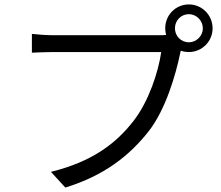

<svg xmlns="http://www.w3.org/2000/svg" viewBox="-20 -814 996 867"><path d="M833 -623C797 -623 770 -652 770 -686C770 -721 797 -750 833 -750C867 -750 896 -721 896 -686C896 -652 867 -623 833 -623ZM220 -655C188 -655 150 -658 124 -661V-576C148 -577 182 -579 219 -579H708C695 -488 651 -355 583 -268C503 -165 396 -84 210 -38L275 33C450 -21 564 -110 652 -222C728 -320 773 -474 794 -575L796 -585C808 -581 820 -579 833 -579C892 -579 940 -627 940 -686C940 -746 892 -794 833 -794C773 -794 726 -746 726 -686C726 -676 728 -665 730 -656C719 -655 708 -655 699 -655Z"/></svg>

Font: Kinto Sans
Style: Regular
Weight: 400
Designer: Authors: Ryoko NISHIZUKA  (kana & ideographs); Paul D. Hunt (Latin, Greek & Cyrillic); Wenlong ZHANG  (bopomofo); Sandol
Foundry: Adobe Systems Incorporated, ookami Inc.
Version: Version 0.001